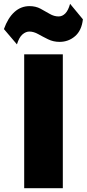

<svg xmlns="http://www.w3.org/2000/svg" viewBox="-50 -984 453 1004"><path d="M76.5 0V-700H278.5V0ZM38.5 -752 -29.5 -832Q-8.5 -890.5 25.5 -921.2Q59.5 -952 104.5 -952Q136.5 -952 161.8 -938.5Q187 -925 209.8 -911.5Q232.5 -898 256.5 -898Q276 -898 291.5 -913.8Q307 -929.5 316.5 -964L383.5 -883Q377 -824.5 342.5 -794.8Q308 -765 261.5 -765Q229 -765 201.5 -778.5Q174 -792 150 -805.5Q126 -819 103.5 -819Q85 -819 67.5 -804Q50 -789 38.5 -752Z"/></svg>

Font: Geologica Cursive Black
Style: Regular
Weight: 900
Designer: Sindre Bremnes, Frode Helland
Foundry: Monokrom Skriftforlag AS
Version: Version 1.010;gftools[0.9.28]